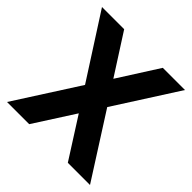

<svg xmlns="http://www.w3.org/2000/svg" viewBox="-192 -905 1065 1065"><g transform="rotate(45 340.5 -372.5)"><path d="M666 -745 428 -373 666 0H492L341 -237L189 0H15L254 -373L15 -745H189L341 -508L492 -745Z"/></g></svg>

Font: Plus Jakarta Display
Style: Bold
Weight: 700
Designer: Gumpita Rahayu
Foundry: Tokotype Studio
Version: Version 1.000;hotconv 1.0.109;makeotfexe 2.5.65596